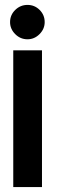

<svg xmlns="http://www.w3.org/2000/svg" viewBox="-20 -584 265 782"><path d="M34 178V-379H151V178ZM92 -424Q63 -424 42 -445Q21 -466 21 -494Q21 -523 42 -543.5Q63 -564 92 -564Q121 -564 141.5 -543.5Q162 -523 162 -494Q162 -466 141 -445Q120 -424 92 -424Z"/></svg>

Font: Stick No Bills
Style: Bold
Weight: 700
Version: Version 2.000